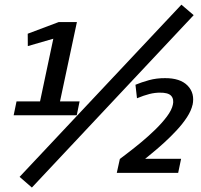

<svg xmlns="http://www.w3.org/2000/svg" viewBox="-20 -750 871 833"><path d="M51.7 -310H153.7L211.3 -582L100.7 -550L100.3 -603.7L234.7 -654.3H313.7L240.3 -310H325.3L313 -250H39.3ZM767 -729.7 820.3 -684.3 118.3 63.7 65 17.3ZM486.7 0 500 -60.3Q511.3 -69 536.5 -88.2Q561.7 -107.3 592.7 -133Q623.7 -158.7 653.2 -187.3Q682.7 -216 704 -244.3Q725.3 -272.7 730.3 -297H815.7Q810 -270 791 -241Q772 -212 745.5 -183.7Q719 -155.3 692 -130.8Q665 -106.3 642.7 -88Q620.3 -69.7 609.7 -61H765.7L753 0ZM574.3 -323.7 567.7 -382.3Q593.3 -393 626.3 -402.2Q659.3 -411.3 697.3 -411L675.3 -348Q652.7 -348.3 628.3 -342.2Q604 -336 574.3 -323.7ZM729.7 -294Q735.7 -319.7 722.7 -334.2Q709.7 -348.7 672.3 -348L694.3 -411Q761.7 -411.7 794 -378.5Q826.3 -345.3 815.3 -294Z"/></svg>

Font: Epunda Sans Light
Style: Italic
Weight: 300
Italic angle: -12.0243°
Designer: Simon Atzbach
Foundry: typofactur
Version: Version 2.204